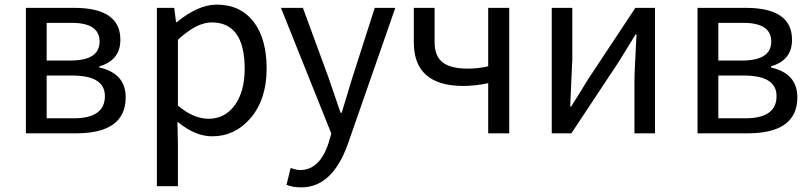

<svg xmlns="http://www.w3.org/2000/svg" viewBox="-20 -577 3514 831"><path d="M92 -543H301Q501 -543 501 -405Q501 -316 410 -290V-285Q524 -259 524 -156Q524 0 309 0H92ZM285 -315Q411 -315 411 -397Q411 -478 291 -478H182V-315ZM299 -65Q434 -65 434 -161Q434 -250 293 -250H182V-65Z M659 -543H734L742 -481H745Q838 -557 918 -557Q1021 -557 1079 -481Q1134 -408 1134 -280Q1134 -146 1063 -64Q996 13 898 13Q825 13 748 -50L750 45V229H659ZM995 -120Q1039 -180 1039 -279Q1039 -480 896 -480Q831 -480 750 -405V-120Q817 -63 883 -63Q952 -63 995 -120Z M1220 223 1238 150Q1263 159 1279 159Q1364 159 1402 42L1414 1L1196 -543H1291L1402 -241Q1440 -128 1454 -89H1459L1505 -241L1602 -543H1691L1486 45Q1419 234 1284 234Q1247 234 1220 223Z M2093 -217Q2036 -205 1986 -205Q1771 -205 1771 -394V-543H1861V-394Q1861 -334 1896 -307Q1930 -280 2005 -280Q2049 -280 2093 -290V-543H2184V0H2093Z M2368 -543H2457V-316Q2457 -326 2448 -116H2452Q2488 -172 2524 -232L2730 -543H2815V0H2726V-227Q2726 -268 2735 -428H2731L2659 -311L2453 0H2368Z M2999 -543H3208Q3408 -543 3408 -405Q3408 -316 3317 -290V-285Q3431 -259 3431 -156Q3431 0 3216 0H2999ZM3192 -315Q3318 -315 3318 -397Q3318 -478 3198 -478H3089V-315ZM3206 -65Q3341 -65 3341 -161Q3341 -250 3200 -250H3089V-65Z"/></svg>

Font: Source Han Sans K Regular
Style: Regular
Weight: 400
Designer: Ryoko NISHIZUKA  (kana & ideographs); Paul D. Hunt (Latin, Greek & Cyrillic); Wenlong ZHANG  (bopomofo); Sandoll Communi
Foundry: Adobe Systems Incorporated
Version: Version 1.00 July 18, 2014, initial release